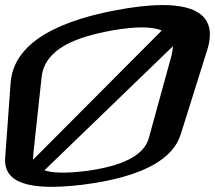

<svg xmlns="http://www.w3.org/2000/svg" viewBox="-62 -709 833 743"><path d="M740 -516C788 -669 667 -723 384 -669C120 -619 -12 -522 -21 -387L-42 -98C-49 -2 48 31 256 6C295 1 333 -5 368 -13C488 -40 607 -89 638 -191ZM371 -591C461 -607 526 -607 564 -591L66 -91C66 -95 66 -103 67 -114L99 -411C112 -520 229 -565 371 -591ZM514 -175C496 -108 413 -66 269 -47C194 -38 142 -39 110 -50L607 -530C607 -519 604 -507 602 -495Z"/></svg>

Font: Gamestation Warped
Style: Italic
Weight: 400
Designer: Jonas Hecksher
Foundry: Jonas Hecksher, Playtypeª, e-types AS
Version: Version 1.003